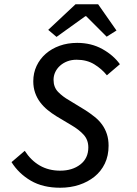

<svg xmlns="http://www.w3.org/2000/svg" viewBox="-20 -868 640 900"><path d="M262 12Q181 12 124.5 -21Q68 -54 34 -108L96 -161Q125 -116 166.5 -92Q208 -68 262 -68Q319 -68 356.5 -97Q394 -126 394 -177Q394 -212 372.5 -236Q351 -260 315 -281L243 -324Q222 -337 202.5 -353Q183 -369 168 -389Q153 -409 144.5 -433.5Q136 -458 136 -487Q136 -526 151.5 -559Q167 -592 194.5 -616Q222 -640 259.5 -653.5Q297 -667 342 -667Q408 -667 460 -638Q512 -609 542 -567L481 -515Q457 -545 422 -566.5Q387 -588 339 -588Q315 -588 295.5 -580.5Q276 -573 261.5 -560Q247 -547 239 -530Q231 -513 231 -494Q231 -459 252.5 -437Q274 -415 304 -398L381 -351Q404 -336 424 -320Q444 -304 458.5 -284Q473 -264 481 -239.5Q489 -215 489 -185Q489 -138 471.5 -101.5Q454 -65 423 -40Q392 -15 351 -1.5Q310 12 262 12ZM245 -695 206 -728 334 -848H440L526 -725L480 -696L384 -792H380Z"/></svg>

Font: Source Code Pro Medium
Style: Italic
Weight: 500
Italic angle: -11°
Monospace: yes
Designer: Paul D. Hunt, Teo Tuominen
Foundry: Adobe Systems Incorporated
Version: Version 1.050;PS 1.000;hotconv 16.6.51;makeotf.lib2.5.65220